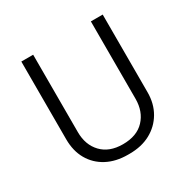

<svg xmlns="http://www.w3.org/2000/svg" viewBox="-156 -837 992 997"><g transform="rotate(-30 340.0 -338.0)"><path d="M334 10Q262 10 208.5 -18.5Q155 -47 125.5 -98.5Q96 -150 96 -220V-686H167V-222Q167 -145 212.5 -97.5Q258 -50 339 -50Q423 -50 468 -98Q513 -146 513 -222V-686H584V-220Q584 -152 553.5 -100Q523 -48 469.5 -19Q416 10 344 10Z"/></g></svg>

Font: Chivo Medium ExtraLight
Style: Regular
Weight: 250
Version: Version 2.002